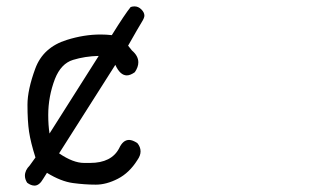

<svg xmlns="http://www.w3.org/2000/svg" viewBox="-20 -551 1040 601"><path d="M88 30Q77 30 65 21Q58 10 58 -1Q58 -18 73 -33L91 -58Q76 -105 71 -138.5Q66 -172 66 -223Q66 -270 90.5 -336.5Q115 -403 189 -426Q243 -443 295 -443Q312 -443 330 -441Q371 -507 389 -529Q395 -531 401 -531Q413 -531 422.5 -521.5Q432 -512 432 -502Q432 -495 423.5 -481.5Q415 -468 381 -408L393 -393Q413 -376 413 -356Q413 -341 402 -325Q388 -315 377 -315Q356 -315 341 -348L165 -71Q209 -41 243 -41H262Q329 -41 353 -87Q365 -113 384 -113Q395 -113 410 -103Q420 -91 420 -77Q420 -64 410 -50Q385 -10 349 8.5Q313 27 280 27Q246 27 208.5 22Q171 17 127 -10L115 9Q103 30 88 30ZM135 -133 289 -376Q246 -375 208.5 -363.5Q171 -352 152 -304Q131 -249 131 -191Q131 -159 135 -133Z"/></svg>

Font: Xiaolai SC
Style: Regular
Weight: 400
Designer: Nozomi Seto 瀬戸のぞみ
Version: Version 3.11;December 4, 2020;FontCreator 13.0.0.2613 64-bit